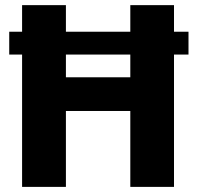

<svg xmlns="http://www.w3.org/2000/svg" viewBox="-20 -731 769 751"><path d="M237.8 -710.9V-606.9H489.7V-710.9H660.6V-606.9H717.3V-517.6H660.6V0H489.7V-296.9H237.8V0H66.4V-517.6H16.1V-606.9H66.4V-710.9ZM237.8 -428.7H489.7V-517.6H237.8Z"/></svg>

Font: Vazirmatn UI FD Black
Style: Regular
Weight: 900
Designer: Saber Rastikerdar
Foundry: Saber Rastikerdar
Version: Version 33.003